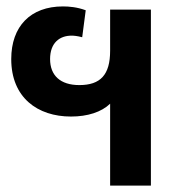

<svg xmlns="http://www.w3.org/2000/svg" viewBox="-20 -578 574 598"><path d="M450 -548H323V-420C323 -345 293 -313 227 -313C168 -313 136 -343 136 -394C136 -445 166 -467 203 -467C210 -467 221 -466 236 -462L247 -546C220 -556 195 -558 176 -558C75 -558 15 -496 15 -394C15 -274 97 -215 201 -215C253 -215 296 -229 323 -255V0H450Z"/></svg>

Font: Noto Sans Thai Semi
Style: Regular
Weight: 600
Designer: Monotype Design Team
Foundry: Monotype Imaging Inc.
Version: Version 1.901